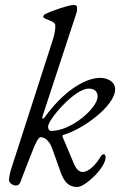

<svg xmlns="http://www.w3.org/2000/svg" viewBox="-20 -726 495 767"><path d="M289 21C320 21 402 -56 402 -98C402 -103 398 -110 396 -110C391 -110 387 -109 380 -97C362 -68 335 -39 310 -39C295 -39 283 -54 277 -68L231 -177C228 -184 229 -186 236 -188C304 -207 440 -300 440 -370C440 -400 408 -415 381 -415C314 -415 227 -353 159 -258C157 -255 153 -252 151 -252C149 -252 148 -255 150 -262L285 -673C288 -682 288 -685 288 -696C288 -706 278 -706 272 -706C256 -706 189 -684 159 -669C155 -667 153 -663 153 -658C153 -654 166 -649 179 -644C193 -639 201 -632 201 -624C201 -608 199 -592 191 -567L24 -49C18 -29 16 -13 16 -7C16 5 32 15 42 15C58 15 60 6 68 -16C75 -35 107 -117 115 -136C121 -150 133 -178 142 -178C164 -178 180 -156 188 -134L226 -28C240 4 257 21 289 21ZM184 -203C176 -203 172 -212 172 -220C172 -248 278 -372 334 -372C358 -372 370 -360 370 -340C370 -296 267 -203 184 -203Z"/></svg>

Font: EB Garamond
Style: Italic
Weight: 400
Italic angle: -17.2°
Designer: Georg Duffner and Octavio Pardo
Foundry: Georg Duffner
Version: Version 1.000;PS 001.000;hotconv 1.0.88;makeotf.lib2.5.64775